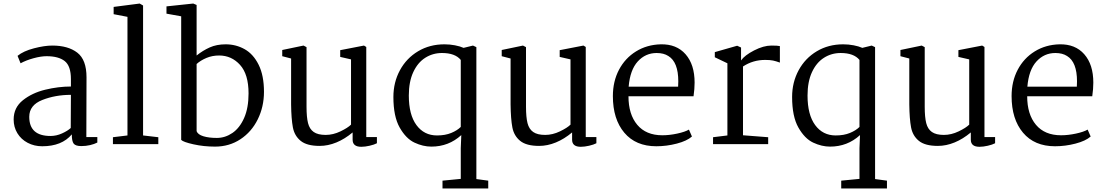

<svg xmlns="http://www.w3.org/2000/svg" viewBox="-20 -813 6237 1083"><path d="M468 -377 467 -40H529V-9Q512 0 488 5.5Q464 11 439 11Q406 11 395.5 -3Q385 -17 385 -55Q329 12 218 12Q173 12 136 -7.5Q99 -27 78 -61.5Q57 -96 57 -139Q57 -206 109 -247.5Q161 -289 235 -307Q309 -325 380 -325V-367Q380 -441 345 -468.5Q310 -496 243 -496Q211 -496 169 -484.5Q127 -473 96 -456L79 -498Q112 -525 171.5 -540.5Q231 -556 275 -556Q364 -556 416 -516Q468 -476 468 -377ZM145 -154Q145 -46 265 -46Q298 -46 330 -60.5Q362 -75 379 -91L380 -278Q292 -278 218.5 -249Q145 -220 145 -154Z M699 -49V-718L621 -733V-774L768 -793L787 -782V-49L873 -39V0H617V-39Z M919 -736V-777L1070 -793L1089 -785V-500Q1124 -528 1163 -545.5Q1202 -563 1253 -563Q1311 -563 1360 -535.5Q1409 -508 1439 -447.5Q1469 -387 1469 -295Q1469 -211 1434 -140Q1399 -69 1336 -27.5Q1273 14 1193 14Q1129 14 1071 1Q1013 -12 1002 -24V-721ZM1203 -35Q1250 -35 1291 -63Q1332 -91 1357 -147.5Q1382 -204 1382 -286Q1382 -394 1334 -447Q1286 -500 1216 -500Q1177 -500 1144 -486Q1111 -472 1089 -452V-73Q1096 -54 1127 -44.5Q1158 -35 1203 -35Z M1572 -496V-531L1692 -556L1709 -547V-211Q1709 -152 1717.5 -118.5Q1726 -85 1749.5 -68.5Q1773 -52 1817 -52Q1859 -52 1900.5 -72Q1942 -92 1960 -110V-478L1899 -492V-530L2033 -556L2046 -548V-40H2106V-5Q2091 3 2065 9Q2039 15 2018 15Q1969 15 1969 -25V-66Q1925 -29 1877.5 -9.5Q1830 10 1783 10Q1711 10 1676 -18.5Q1641 -47 1632 -94.5Q1623 -142 1622 -224V-483Z M2595 -543 2648 -556 2667 -547V197L2734 206V250H2476V206L2579 196V23L2582 -51Q2511 14 2413 14Q2366 14 2318 -8.5Q2270 -31 2234.5 -93.5Q2199 -156 2199 -266Q2199 -349 2236 -417Q2273 -485 2338.5 -524Q2404 -563 2487 -563Q2517 -563 2546 -557.5Q2575 -552 2595 -543ZM2286 -274Q2286 -166 2329 -107.5Q2372 -49 2445 -49Q2491 -49 2525 -63Q2559 -77 2579 -97V-475Q2547 -514 2473 -514Q2421 -514 2378.5 -487Q2336 -460 2311 -406Q2286 -352 2286 -274Z M2810 -496V-531L2930 -556L2947 -547V-211Q2947 -152 2955.5 -118.5Q2964 -85 2987.5 -68.5Q3011 -52 3055 -52Q3097 -52 3138.5 -72Q3180 -92 3198 -110V-478L3137 -492V-530L3271 -556L3284 -548V-40H3344V-5Q3329 3 3303 9Q3277 15 3256 15Q3207 15 3207 -25V-66Q3163 -29 3115.5 -9.5Q3068 10 3021 10Q2949 10 2914 -18.5Q2879 -47 2870 -94.5Q2861 -142 2860 -224V-483Z M3898 -347Q3898 -312 3892 -270H3525Q3525 -168 3574.5 -109Q3624 -50 3716 -50Q3756 -50 3800 -59.5Q3844 -69 3866 -82L3883 -43Q3855 -18 3797.5 -3Q3740 12 3682 12Q3566 12 3501.5 -64.5Q3437 -141 3437 -271Q3437 -354 3471.5 -419.5Q3506 -485 3567.5 -523Q3629 -561 3707 -563Q3796 -565 3847 -507Q3898 -449 3898 -347ZM3526 -324H3805Q3806 -334 3806 -354Q3806 -463 3750 -497Q3724 -514 3684 -514Q3621 -514 3577.5 -466.5Q3534 -419 3526 -324Z M4083 -49V-456L4012 -490V-519L4138 -555L4160 -545V-472Q4180 -501 4233.5 -528.5Q4287 -556 4331 -556Q4367 -556 4379 -553V-460Q4357 -468 4340.5 -471.5Q4324 -475 4296 -475Q4227 -475 4171 -438V-50L4313 -39V0H4002V-39Z M4844 -543 4897 -556 4916 -547V197L4983 206V250H4725V206L4828 196V23L4831 -51Q4760 14 4662 14Q4615 14 4567 -8.5Q4519 -31 4483.5 -93.5Q4448 -156 4448 -266Q4448 -349 4485 -417Q4522 -485 4587.5 -524Q4653 -563 4736 -563Q4766 -563 4795 -557.5Q4824 -552 4844 -543ZM4535 -274Q4535 -166 4578 -107.5Q4621 -49 4694 -49Q4740 -49 4774 -63Q4808 -77 4828 -97V-475Q4796 -514 4722 -514Q4670 -514 4627.5 -487Q4585 -460 4560 -406Q4535 -352 4535 -274Z M5059 -496V-531L5179 -556L5196 -547V-211Q5196 -152 5204.5 -118.5Q5213 -85 5236.5 -68.5Q5260 -52 5304 -52Q5346 -52 5387.5 -72Q5429 -92 5447 -110V-478L5386 -492V-530L5520 -556L5533 -548V-40H5593V-5Q5578 3 5552 9Q5526 15 5505 15Q5456 15 5456 -25V-66Q5412 -29 5364.5 -9.5Q5317 10 5270 10Q5198 10 5163 -18.5Q5128 -47 5119 -94.5Q5110 -142 5109 -224V-483Z M6147 -347Q6147 -312 6141 -270H5774Q5774 -168 5823.5 -109Q5873 -50 5965 -50Q6005 -50 6049 -59.5Q6093 -69 6115 -82L6132 -43Q6104 -18 6046.5 -3Q5989 12 5931 12Q5815 12 5750.5 -64.5Q5686 -141 5686 -271Q5686 -354 5720.5 -419.5Q5755 -485 5816.5 -523Q5878 -561 5956 -563Q6045 -565 6096 -507Q6147 -449 6147 -347ZM5775 -324H6054Q6055 -334 6055 -354Q6055 -463 5999 -497Q5973 -514 5933 -514Q5870 -514 5826.5 -466.5Q5783 -419 5775 -324Z"/></svg>

Font: Martel
Style: Regular
Weight: 400
Designer: Dan Reynolds
Foundry: Dan Reynolds
Version: Version 1.001; ttfautohint (v1.1) -l 5 -r 5 -G 72 -x 0 -D la